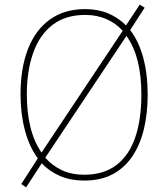

<svg xmlns="http://www.w3.org/2000/svg" viewBox="-20 -764 715 823"><path d="M613 -358Q613 -280 597.5 -213.5Q582 -147 549 -96.5Q516 -46 464.5 -18Q413 10 341 10Q283 10 237.5 -9.5Q192 -29 159 -64L92 39L71 25L142 -85Q105 -136 86.5 -206.5Q68 -277 68 -359Q68 -472 100 -554Q132 -636 194 -680.5Q256 -725 345 -725Q400 -725 444 -706.5Q488 -688 520 -655L579 -744L600 -731L538 -635Q575 -587 594 -516.5Q613 -446 613 -358ZM586 -358Q586 -522 522 -610L174 -88Q205 -53 246.5 -34Q288 -15 341 -15Q425 -15 479.5 -57Q534 -99 560 -176Q586 -253 586 -358ZM95 -359Q95 -282 110.5 -219Q126 -156 158 -110L506 -632Q476 -665 435.5 -682.5Q395 -700 345 -700Q261 -700 205.5 -657.5Q150 -615 122.5 -538Q95 -461 95 -359Z"/></svg>

Font: Noto Sans Khmer SemiCondensed Thin
Style: Regular
Weight: 250
Width: 4
Designer: Danh Hong and the Monotype Design Team
Foundry: Monotype Imaging Inc.
Version: Version 2.004